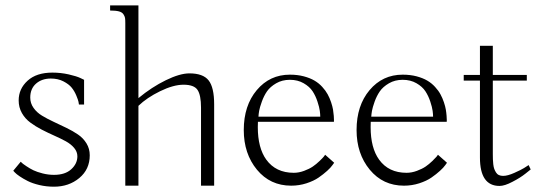

<svg xmlns="http://www.w3.org/2000/svg" viewBox="-20 -704 2055 728"><path d="M30.3 -56.6 58.6 -90.8Q60.5 -88.9 64.2 -85.4Q67.9 -82 80.6 -73.5Q93.3 -64.9 106.9 -58.3Q120.6 -51.8 141.8 -46.4Q163.1 -41 184.6 -41Q227.1 -41 250.2 -62.3Q273.4 -83.5 273.4 -111.3Q273.4 -128.4 261.2 -143.1Q249 -157.7 229.2 -168.5Q209.5 -179.2 185.8 -189.7Q162.1 -200.2 138.4 -212.4Q114.7 -224.6 95 -239.3Q75.2 -253.9 63 -275.4Q50.8 -296.9 50.8 -323.2Q50.8 -367.2 84.5 -397.9Q118.2 -428.7 178.7 -428.7Q210.4 -428.7 240.5 -421.9Q270.5 -415 284.7 -408.2L298.8 -401.4V-307.6H279.3Q278.8 -311.5 277.6 -318.1Q276.4 -324.7 269.3 -341.8Q262.2 -358.9 251.7 -371.8Q241.2 -384.8 220.5 -395.5Q199.7 -406.2 172.9 -406.2Q138.7 -406.2 116.7 -387Q94.7 -367.7 94.7 -334Q94.7 -312.5 107.2 -294.9Q119.6 -277.3 139.4 -265.4Q159.2 -253.4 183.3 -242.2Q207.5 -231 231.7 -219.2Q255.9 -207.5 275.6 -194.1Q295.4 -180.7 307.9 -160.4Q320.3 -140.1 320.3 -115.2Q320.3 -62 280.8 -29.1Q241.2 3.9 184.6 3.9Q155.8 3.9 129.2 -2.4Q102.5 -8.8 85.2 -17.6Q67.9 -26.4 54.9 -35.2Q42 -43.9 36.1 -50.3Z M397.5 -683.6H504.9V-332Q555.7 -374 608.9 -399.9Q662.1 -425.8 698.2 -425.8Q750 -425.8 771 -399.2Q792 -372.6 792 -308.6V0H742.2V-295.9Q742.2 -343.3 729 -363Q715.8 -382.8 675.8 -382.8Q637.7 -382.8 587.2 -358.2Q536.6 -333.5 504.9 -302.7V0H455.1V-616.2Q455.1 -629.4 454.1 -635.7Q453.1 -642.1 448 -649.9Q442.9 -657.7 430.7 -660.9Q418.5 -664.1 397.5 -664.1Z M1079.1 -420.9Q1107.9 -420.9 1131.8 -414.6Q1155.8 -408.2 1172.4 -398.4Q1189 -388.7 1201.9 -374.5Q1214.8 -360.4 1222.4 -346.4Q1230 -332.5 1235.4 -316.4Q1240.7 -300.3 1242.7 -288.6Q1244.6 -276.9 1245.6 -264.6Q1246.6 -252.4 1246.3 -248.5Q1246.1 -244.6 1246.1 -242.2H958Q957.5 -231.9 957.5 -222.2Q957.5 -143.1 989.7 -98.6Q1025.9 -48.8 1093.8 -48.8Q1113.3 -48.8 1133.1 -56.2Q1152.8 -63.5 1166 -72.5Q1179.2 -81.5 1191.4 -93.3Q1203.6 -105 1207.3 -109.6Q1210.9 -114.3 1212.9 -117.2L1247.1 -86.9L1240.7 -78.1Q1234.4 -68.8 1220.5 -56.2Q1206.5 -43.5 1188.2 -30.8Q1169.9 -18.1 1142.1 -9Q1114.3 0 1084 0Q1004.4 0 954.3 -60.5Q904.3 -121.1 904.3 -210.9Q904.3 -303.7 953.6 -362.3Q1002.9 -420.9 1079.1 -420.9ZM960 -261.7H1194.3Q1194.3 -270.5 1192.6 -283.7Q1190.9 -296.9 1183.8 -318.6Q1176.8 -340.3 1165.3 -357.9Q1153.8 -375.5 1131.3 -388.4Q1108.9 -401.4 1079.1 -401.4Q1049.8 -401.4 1027.1 -388.2Q1004.4 -375 992.4 -357.7Q980.5 -340.3 972.7 -318.4Q964.8 -296.4 962.6 -283.7Q960.4 -271 960 -261.7Z M1506.8 -420.9Q1535.6 -420.9 1559.6 -414.6Q1583.5 -408.2 1600.1 -398.4Q1616.7 -388.7 1629.6 -374.5Q1642.6 -360.4 1650.1 -346.4Q1657.7 -332.5 1663.1 -316.4Q1668.5 -300.3 1670.4 -288.6Q1672.4 -276.9 1673.3 -264.6Q1674.3 -252.4 1674.1 -248.5Q1673.8 -244.6 1673.8 -242.2H1385.7Q1385.3 -231.9 1385.3 -222.2Q1385.3 -143.1 1417.5 -98.6Q1453.6 -48.8 1521.5 -48.8Q1541 -48.8 1560.8 -56.2Q1580.6 -63.5 1593.8 -72.5Q1606.9 -81.5 1619.1 -93.3Q1631.3 -105 1635 -109.6Q1638.7 -114.3 1640.6 -117.2L1674.8 -86.9L1668.5 -78.1Q1662.1 -68.8 1648.2 -56.2Q1634.3 -43.5 1616 -30.8Q1597.7 -18.1 1569.8 -9Q1542 0 1511.7 0Q1432.1 0 1382.1 -60.5Q1332 -121.1 1332 -210.9Q1332 -303.7 1381.3 -362.3Q1430.7 -420.9 1506.8 -420.9ZM1387.7 -261.7H1622.1Q1622.1 -270.5 1620.4 -283.7Q1618.7 -296.9 1611.6 -318.6Q1604.5 -340.3 1593 -357.9Q1581.5 -375.5 1559.1 -388.4Q1536.6 -401.4 1506.8 -401.4Q1477.5 -401.4 1454.8 -388.2Q1432.1 -375 1420.2 -357.7Q1408.2 -340.3 1400.4 -318.4Q1392.6 -296.4 1390.4 -283.7Q1388.2 -271 1387.7 -261.7Z M1848.6 -530.3V-419.9H1977.5V-398.4H1848.6V-120.1Q1848.6 -107.9 1848.9 -100.1Q1849.1 -92.3 1850.3 -81.3Q1851.6 -70.3 1854 -63.7Q1856.4 -57.1 1860.6 -50.3Q1864.7 -43.5 1871.6 -40.3Q1878.4 -37.1 1887.7 -37.1Q1904.8 -37.1 1930.4 -48.6Q1956.1 -60.1 1967 -66.9Q1978 -73.7 1984.4 -78.1L1992.2 -61.5L1972.7 -45.9Q1952.6 -29.8 1922.9 -14.6Q1893.6 1 1874 1Q1799.8 1 1799.8 -106.4V-398.4H1738.3V-419.9H1799.8V-530.3Z"/></svg>

Font: Buda Light
Style: Regular
Weight: 300
Version: Version 1.003